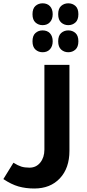

<svg xmlns="http://www.w3.org/2000/svg" viewBox="-60 -881 518 1142"><path d="M144 240.2Q92.8 240.2 50 228Q7.3 215.8 -40 184.1L20 86.9Q46.4 103.5 66.7 109.9Q86.9 116.2 115.2 116.2Q155.3 116.2 179.7 85.7Q204.1 55.2 204.1 8.8V-495.1H353V16.1Q353 119.1 296.1 179.7Q239.3 240.2 144 240.2ZM193.4 -570.3Q168.5 -570.3 150.9 -586.2Q133.3 -602.1 133.3 -635.3Q133.3 -668.9 150.9 -684.6Q168.5 -700.2 193.4 -700.2Q221.2 -700.2 237.3 -682.9Q253.4 -665.5 253.4 -635.3Q253.4 -606 237.3 -588.1Q221.2 -570.3 193.4 -570.3ZM346.2 -570.3Q321.3 -570.3 303.7 -586.2Q286.1 -602.1 286.1 -635.3Q286.1 -668.9 303.7 -684.6Q321.3 -700.2 346.2 -700.2Q371.1 -700.2 388.7 -684.6Q406.2 -668.9 406.2 -635.3Q406.2 -602.1 388.7 -586.2Q371.1 -570.3 346.2 -570.3ZM193.4 -731.4Q168.5 -731.4 150.9 -747.3Q133.3 -763.2 133.3 -796.4Q133.3 -830.1 150.9 -845.7Q168.5 -861.3 193.4 -861.3Q221.2 -861.3 237.3 -844Q253.4 -826.7 253.4 -796.4Q253.4 -767.1 237.3 -749.3Q221.2 -731.4 193.4 -731.4ZM346.2 -731.4Q321.3 -731.4 303.7 -747.3Q286.1 -763.2 286.1 -796.4Q286.1 -830.1 303.7 -845.7Q321.3 -861.3 346.2 -861.3Q371.1 -861.3 388.7 -845.7Q406.2 -830.1 406.2 -796.4Q406.2 -763.2 388.7 -747.3Q371.1 -731.4 346.2 -731.4Z"/></svg>

Font: DroidArabicKufi-Bold
Style: Bold
Weight: 700
Designer: Pascal Zoghbi
Foundry: Ascender Corporation
Version: Version 1.00